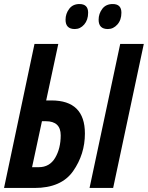

<svg xmlns="http://www.w3.org/2000/svg" viewBox="-22 -932 733 952"><path d="M415 -869Q415 -912 372 -912Q339 -912 321 -888Q303 -864 303 -834Q303 -788 349 -788Q376 -788 395.5 -810.5Q415 -833 415 -869ZM580 -869Q580 -912 537 -912Q503 -912 485 -888Q467 -864 467 -834Q467 -788 513 -788Q540 -788 560 -810.5Q580 -833 580 -869ZM539 0 691 -714H574L422 0ZM149 0Q282 0 340.5 -83.5Q399 -167 399 -270Q399 -434 233 -434H207L267 -714H149L-2 0ZM186 -331H205Q279 -331 279 -261Q279 -196 251.5 -149.5Q224 -103 170 -103H137Z"/></svg>

Font: Noto Sans Display Condensed
Style: Bold Italic
Weight: 700
Width: 3
Designer: Monotype Design team
Foundry: Monotype Imaging Inc.
Version: 1.000